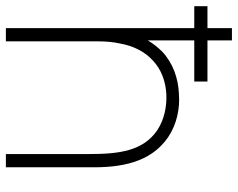

<svg xmlns="http://www.w3.org/2000/svg" viewBox="-96 -694 790 637"><g transform="rotate(90 298.5 -375.0)"><path d="M434.4 -538.5C390.6 -567.7 338.5 -578.1 289.6 -574C239.6 -571.9 188.5 -554.2 151 -518.8C136.5 -504.2 124 -488.5 113.5 -470.8V-625H250V-668.8H113.5V-750H72.9V-668.8H0V-625H72.9V0H116.7V-307.3C116.7 -332.3 118.8 -356.2 124 -379.2C131.2 -420.8 150 -460.4 180.2 -487.5C209.4 -515.6 250 -530.2 291.7 -532.3C334.4 -534.4 376 -525 410.4 -503.1C481.3 -455.2 490.6 -375 490.6 -274V0H534.4V-274C536.5 -380.2 519.8 -480.2 434.4 -538.5Z"/></g></svg>

Font: Manrope Thin
Style: Regular
Weight: 100
Width: 4
Designer: Michael Sharanda
Foundry: Michael Sharanda
Version: Version 2.000;PS 002.000;hotconv 1.0.88;makeotf.lib2.5.64775